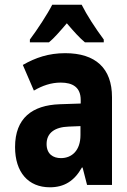

<svg xmlns="http://www.w3.org/2000/svg" viewBox="-20 -786 540 816"><path d="M107 -618V-606H188C209 -623 235 -653 264 -687C293 -653 317 -626 341 -606H421V-618C384 -668 349 -722 327 -766H202C183 -728 138 -659 107 -618ZM192 10C253 10 296 -17 328 -74H331L350 0H456V-373C456 -496 386 -560 257 -560C187 -560 131 -541 77 -510L124 -401C160 -422 197 -435 238 -435C289 -435 323 -415 323 -361V-346L234 -343C117 -339 44 -284 44 -161C44 -54 100 10 192 10ZM239 -114C206 -114 178 -131 178 -174C178 -222 214 -246 272 -248L322 -250V-212C322 -146 285 -114 239 -114Z"/></svg>

Font: Noto Sans Mono ExtraCondensed ExtraBold
Style: Regular
Weight: 800
Width: 2
Designer: Monotype Design Team
Foundry: Monotype Imaging Inc.
Version: Version 2.014